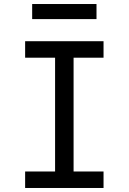

<svg xmlns="http://www.w3.org/2000/svg" viewBox="-20 -935 640 955"><path d="M105 0V-82H254V-648H105V-730H495V-648H346V-82H495V0ZM140 -840V-915H460V-840Z"/></svg>

Font: NKDuy Mono
Style: Regular
Weight: 400
Monospace: yes
Designer: NKDuy
Foundry: NKDuy
Version: Version 2.251; ttfautohint (v1.8.4.7-5d5b)